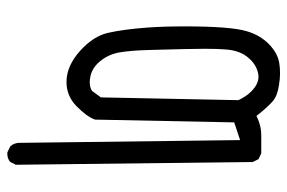

<svg xmlns="http://www.w3.org/2000/svg" viewBox="-154 -530 807 540"><g transform="rotate(90 250.0 -259.5)"><path d="M411.1 124Q425.3 124 434.6 116.2L442.9 100.1L435.1 -566.4L427.2 -582.5L411.1 -590.3H359.4Q334.5 -590.3 310.5 -579.1L305.7 -576.7Q279.8 -609.4 263.7 -623Q249 -635.7 218.8 -640.1Q201.2 -643.1 186 -643.1Q170.9 -643.1 158.2 -641.1Q129.4 -637.2 103 -611.3Q78.1 -586.4 67.4 -549.8Q53.7 -505.4 53.7 -374.5Q53.7 -315.4 57.1 -268.6Q62 -203.1 71.8 -159.7Q81.1 -118.2 122.1 -81.1Q165 -42.5 210 -42.5Q249 -42.5 277.8 -70.3Q308.1 -100.1 315.9 -123L323.7 -514.2L373.5 -530.8L381.3 93.3Q382.8 106 390.6 115.2L407.2 123.5Q409.2 124 411.1 124ZM210.9 -107.9Q203.1 -107.9 193.8 -109.9Q168.9 -115.2 150.4 -138.7Q131.8 -162.1 126.7 -192.6Q121.6 -223.1 120.1 -273.9Q116.7 -392.6 116.7 -430.9Q116.7 -469.2 118.7 -491.7Q121.6 -527.3 138.2 -549.3Q154.8 -571.8 178.7 -579.6Q187.5 -582.5 195.3 -582.5Q216.3 -582.5 236.8 -562Q251 -547.9 261.2 -525.9L253.4 -139.2L235.4 -114.7L234.4 -113.8Q224.6 -107.9 210.9 -107.9Z"/></g></svg>

Font: Bakudai
Style: ExtraLight
Weight: 200
Version: Version 1.48